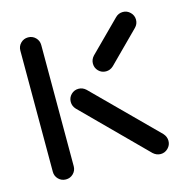

<svg xmlns="http://www.w3.org/2000/svg" viewBox="-83 -598 657 677"><g transform="rotate(-15 245.0 -259.5)"><path d="M77 0Q61.1 0 50 -11.1Q38.9 -22.2 38.9 -38.1V-480.4Q38.9 -496.3 50 -507.4Q61.1 -518.5 77 -518.5Q93 -518.5 104.1 -507.4Q115.2 -496.3 115.2 -480.4V-38.1Q115.2 -22.2 104.1 -11.1Q93 0 77 0ZM461.1 -38.1Q461.1 -22.6 449.8 -11.3Q438.5 0 423 0Q407.8 0 395.6 -11.1L174.8 -232.2Q163.7 -244.1 163.7 -259.3Q163.7 -275.2 174.8 -286.3Q185.9 -297.4 201.9 -297.4Q217 -297.4 228.9 -286.3L450 -65.6Q461.1 -53.3 461.1 -38.1ZM423 -518.5Q438.5 -518.5 449.8 -507.2Q461.1 -495.9 461.1 -480.4Q461.1 -464.4 449.6 -453L339.3 -342.6Q327.4 -331.5 312.2 -331.5Q296.3 -331.5 285.2 -342.6Q274.1 -353.7 274.1 -369.6Q274.1 -384.8 285.2 -396.7L395.6 -507Q407 -518.5 423 -518.5Z"/></g></svg>

Font: 26F Galaxy Hebrew
Style: Bold
Weight: 700
Designer: C₂₉H₂₅N₃O₅
Version: Version 1.000